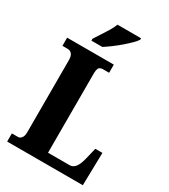

<svg xmlns="http://www.w3.org/2000/svg" viewBox="-222 -1037 1009 1143"><g transform="rotate(30 282.0 -465.5)"><path d="M18 0V-56H62Q73 -56 83.5 -68.5Q94 -81 94 -109V-602Q94 -633 82.5 -645.5Q71 -658 55 -658H18V-714H339V-658H298Q276 -658 269 -646Q262 -634 262 -605V-64H411Q433 -64 449 -84Q465 -104 476 -150L494 -225H543L538 0ZM152 -784Q165 -805 182 -830.5Q199 -856 215 -882.5Q231 -909 239 -931H401V-921Q393 -908 373.5 -888.5Q354 -869 328.5 -847Q303 -825 276 -805Q249 -785 227 -771H152Z"/></g></svg>

Font: Noto Serif Armenian ExtraCondensed Black
Style: Regular
Weight: 900
Width: 2
Designer: Monotype Design Team
Foundry: Monotype Imaging Inc.
Version: Version 2.008; ttfautohint (v1.8.4.7-5d5b)